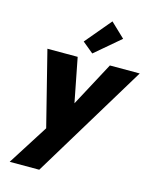

<svg xmlns="http://www.w3.org/2000/svg" viewBox="-158 -965 1074 1336"><g transform="rotate(15 379.5 -297.5)"><path d="M759 -561 257 267H44L229 -24L94 -561H312L374 -243L544 -561ZM404 -610 325 -675 482 -862 585 -764Z"/></g></svg>

Font: Fz Poppins ExtBd
Style: Italic
Weight: 800
Italic angle: -10°
Designer: Ninad Kale (Devanagari), Jonny Pinhorn (Latin)
Foundry: Indian Type Foundry
Version: Vit hóa bi Vntype.Com & FontZin.Com